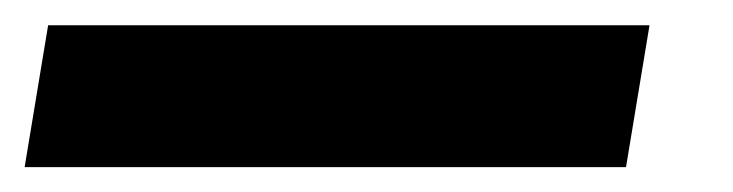

<svg xmlns="http://www.w3.org/2000/svg" viewBox="-83 -20 580 152"><path d="M431.2 0 412.6 112.3H-63.5L-44.9 0Z"/></svg>

Font: Inter 16pt
Style: Bold Italic
Weight: 700
Italic angle: -9.3988°
Version: Version 4.001;git-66647c0bb